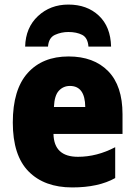

<svg xmlns="http://www.w3.org/2000/svg" viewBox="-20 -810 591 840"><path d="M90 -606H190Q193 -645 220.5 -657.5Q248 -670 279 -670Q315 -670 339.5 -657.5Q364 -645 367 -606H466Q464 -693 412.5 -741.5Q361 -790 279 -790Q200 -790 146 -739.5Q92 -689 90 -606ZM36 -274Q36 -130 105 -60Q174 10 296 10Q411 10 484 -31V-166Q404 -124 321 -124Q216 -124 214 -224H516V-310Q516 -435 453 -499Q390 -563 280 -563Q166 -563 101 -490.5Q36 -418 36 -274ZM353 -342H216Q218 -392 237.5 -413Q257 -434 286 -434Q352 -434 353 -342Z"/></svg>

Font: Noto Sans UI SemiCondensed Black
Style: Regular
Weight: 900
Width: 4
Designer: Monotype Design Team
Foundry: Monotype Imaging Inc.
Version: 1.001